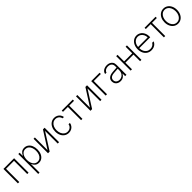

<svg xmlns="http://www.w3.org/2000/svg" viewBox="622 -2658 4977 4977"><g transform="rotate(-45 3111.0 -169.5)"><path d="M77.1 -530.3H468.8V0H419.9V-484.4H127V0H77.1Z M623 -530.3H670.9V-417H676.8Q696.8 -469.7 738.5 -503.9Q780.3 -538.1 844.7 -538.1Q908.2 -538.1 956.8 -503.4Q1005.4 -468.8 1032 -406.5Q1058.6 -344.2 1058.6 -263.7Q1058.6 -183.6 1031.7 -121.3Q1004.9 -59.1 956.5 -24.2Q908.2 10.7 845.7 10.7Q781.7 10.7 739 -23.7Q696.3 -58.1 676.8 -110.4H671.9V199.2H623ZM839.8 -34.2Q892.1 -34.2 930.4 -64.2Q968.8 -94.2 988.8 -146.7Q1008.8 -199.2 1008.8 -264.6Q1008.8 -329.6 988.8 -381.6Q968.8 -433.6 930.7 -463.4Q892.6 -493.2 839.8 -493.2Q787.6 -493.2 749.8 -463.9Q711.9 -434.6 691.9 -382.8Q671.9 -331.1 671.9 -264.6Q671.9 -198.2 692.1 -145.8Q712.4 -93.3 750.2 -63.7Q788.1 -34.2 839.8 -34.2Z M1526.4 -530.3H1586.9V0H1537.1V-463.9L1242.2 0H1181.6V-530.3H1230.5V-66.4Z M1710 -263.7Q1710 -341.8 1739.3 -404.3Q1768.6 -466.8 1821 -502.4Q1873.5 -538.1 1940.4 -538.1Q1991.2 -538.1 2033.7 -517.3Q2076.2 -496.6 2103.8 -459.2Q2131.3 -421.9 2138.7 -373H2088.9Q2082.5 -407.2 2062.3 -434.6Q2042 -461.9 2010.7 -477.5Q1979.5 -493.2 1941.4 -493.2Q1888.7 -493.2 1847.4 -463.9Q1806.2 -434.6 1783 -382.6Q1759.8 -330.6 1759.8 -264.6Q1759.8 -198.7 1782.7 -146.2Q1805.7 -93.8 1846.9 -64Q1888.2 -34.2 1941.4 -34.2Q1979 -34.2 2010.3 -49.1Q2041.5 -64 2062.3 -91.3Q2083 -118.7 2089.8 -155.3H2139.6Q2132.3 -106.9 2105.2 -69.1Q2078.1 -31.2 2035.6 -10.3Q1993.2 10.7 1941.4 10.7Q1873 10.7 1820.6 -24.7Q1768.1 -60.1 1739 -122.6Q1710 -185.1 1710 -263.7Z M2215.3 -530.3H2619.6V-484.4H2442.9V0H2394V-484.4H2215.3Z M3082.5 -530.3H3143.1V0H3093.3V-463.9L2798.3 0H2737.8V-530.3H2786.6V-66.4Z M3603 -484.4H3344.2V0H3295.4V-530.3H3603Z M3857.4 -303.7Q3893.6 -306.6 3936.5 -309.6Q3979.5 -312.5 4008.8 -314V-371.1Q4008.8 -408.7 3992.2 -436.3Q3975.6 -463.9 3944.6 -479Q3913.6 -494.1 3871.1 -494.1Q3816.9 -494.1 3779.3 -470.2Q3741.7 -446.3 3731.4 -405.3H3680.7Q3686.5 -445.3 3712.6 -475.3Q3738.8 -505.4 3780.5 -521.7Q3822.3 -538.1 3873 -538.1Q3920.9 -538.1 3962.9 -520.5Q4004.9 -502.9 4031.2 -464.4Q4057.6 -425.8 4057.6 -367.2V0H4008.8V-91.8H4004.9Q3983.4 -46.4 3939.7 -17.3Q3896 11.7 3835.9 11.7Q3789.1 11.7 3750.2 -7.1Q3711.4 -25.9 3688.7 -61.5Q3666 -97.2 3666 -146.5Q3666 -216.3 3715.1 -256.3Q3764.2 -296.4 3857.4 -303.7ZM3841.8 -33.2Q3890.1 -33.2 3928.2 -56.6Q3966.3 -80.1 3987.5 -120.8Q4008.8 -161.6 4008.8 -211.9V-272L3976.6 -269.5Q3897 -263.2 3867.2 -261.7Q3788.1 -256.3 3751.5 -225.6Q3714.8 -194.8 3714.8 -144.5Q3714.8 -110.8 3731.4 -85.4Q3748 -60.1 3776.9 -46.6Q3805.7 -33.2 3841.8 -33.2Z M4259.8 -288.1H4556.6V-530.3H4605.5V0H4556.6V-242.2H4259.8V0H4210.9V-530.3H4259.8Z M4730.5 -262.7Q4730.5 -341.3 4759.8 -404.1Q4789.1 -466.8 4841.3 -502.4Q4893.6 -538.1 4959 -538.1Q5019 -538.1 5069.8 -507.1Q5120.6 -476.1 5151.1 -417.5Q5181.6 -358.9 5181.6 -280.3V-252.9H4780.3Q4781.2 -189 4804.4 -139.4Q4827.6 -89.8 4869.9 -62Q4912.1 -34.2 4968.8 -34.2Q5024.9 -34.2 5061.8 -59.1Q5098.6 -84 5116.2 -116.2H5168.9Q5157.2 -82 5129.9 -53Q5102.5 -23.9 5061.3 -6.6Q5020 10.7 4968.8 10.7Q4897.5 10.7 4843.3 -24.2Q4789.1 -59.1 4759.8 -121.3Q4730.5 -183.6 4730.5 -262.7ZM5131.8 -296.9Q5131.8 -351.6 5109.1 -396.5Q5086.4 -441.4 5046.9 -467.3Q5007.3 -493.2 4959 -493.2Q4910.6 -493.2 4871.1 -467.3Q4831.5 -441.4 4807.6 -396.5Q4783.7 -351.6 4780.8 -296.9Z M5251 -530.3H5655.3V-484.4H5478.5V0H5429.7V-484.4H5251Z M5716.3 -263.7Q5716.3 -342.8 5745.8 -405.3Q5775.4 -467.8 5827.6 -502.9Q5879.9 -538.1 5945.8 -538.1Q6011.7 -538.1 6064 -502.9Q6116.2 -467.8 6145.8 -405.3Q6175.3 -342.8 6175.3 -263.7Q6175.3 -184.6 6145.8 -122.1Q6116.2 -59.6 6064 -24.4Q6011.7 10.7 5945.8 10.7Q5879.9 10.7 5827.6 -24.4Q5775.4 -59.6 5745.8 -122.1Q5716.3 -184.6 5716.3 -263.7ZM6125.5 -263.7Q6125.5 -327.1 6103.3 -379.6Q6081.1 -432.1 6040.3 -462.6Q5999.5 -493.2 5945.8 -493.2Q5892.1 -493.2 5851.3 -462.4Q5810.5 -431.6 5788.3 -379.4Q5766.1 -327.1 5766.1 -263.7Q5766.1 -199.7 5788.3 -147.2Q5810.5 -94.7 5851.3 -64.5Q5892.1 -34.2 5945.8 -34.2Q5999.5 -34.2 6040.3 -64.5Q6081.1 -94.7 6103.3 -147.2Q6125.5 -199.7 6125.5 -263.7Z"/></g></svg>

Font: Pretendard JP ExtraLight
Style: Regular
Weight: 200
Designer: Base glyphs from Inter by Rasmus Andersson; Hangeul glyphs from Noto Sans CJK(Source Han Sans) by Jang Soo-young and Kan
Foundry: Kil Hyung-jin
Version: Version 1.309